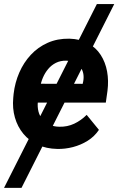

<svg xmlns="http://www.w3.org/2000/svg" viewBox="-39 -731 588 955"><path d="M529.3 -710.9 67.9 203.6H-19L442.9 -710.9ZM246.1 9.8Q191.4 8.8 148.7 -11Q106 -30.8 77.1 -65.7Q48.3 -100.6 35.2 -146.2Q22 -191.9 26.9 -244.6L28.8 -264.6Q35.2 -319.8 56.9 -369.9Q78.6 -419.9 114.3 -458.3Q149.9 -496.6 198.2 -518.1Q246.6 -539.6 305.7 -538.6Q360.8 -537.1 399.7 -515.6Q438.5 -494.1 461.9 -457.8Q485.4 -421.4 493.7 -375.5Q502 -329.6 495.6 -279.3L487.3 -220.7H79.1L95.7 -314.5L372.1 -314L375 -326.7Q378.9 -348.6 374.8 -367.2Q370.6 -385.7 359.4 -399.4Q348.1 -413.1 330.8 -420.7Q313.5 -428.2 290.5 -429.2Q261.7 -429.7 239.3 -418.5Q216.8 -407.2 200.7 -387.9Q184.6 -368.7 174.3 -344.5Q164.1 -320.3 160.2 -294.9L149.4 -225.6Q146.5 -199.2 152.3 -176.5Q158.2 -153.8 172.4 -137.2Q186.5 -120.6 207.5 -110.8Q228.5 -101.1 255.9 -100.6Q295.9 -99.6 330.1 -115.7Q364.3 -131.8 392.1 -159.7L453.1 -85Q430.7 -51.8 397 -30.8Q363.3 -9.8 324 0.5Q284.7 10.7 246.1 9.8Z"/></svg>

Font: Roboto
Style: Bold Italic
Weight: 700
Italic angle: -12°
Designer: Christian Robertson
Foundry: Google
Version: Version 3.0